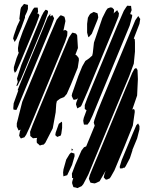

<svg xmlns="http://www.w3.org/2000/svg" viewBox="-20 -730 780 983"><path d="M90 -590 65 -531 55 -515 53 -520 47 -533 51 -549 67 -595 82 -627 79 -633 85 -682 88 -692 103 -710 114 -707 123 -705V-696V-684L118 -669L108 -648V-640ZM644 -599 479 -200 454 -139 439 -107 428 -92H418H410L408 -100L406 -112L409 -127L423 -165L421 -167L414 -172V-178V-192L427 -227L453 -291L580 -597L614 -675L627 -695L632 -701L641 -700H651L652 -691L654 -678L648 -663L647 -658L649 -657L657 -654L656 -643ZM567 -596 431 -268 398 -192 394 -185 383 -179 376 -175 373 -183 369 -196 371 -206 380 -230 375 -223 365 -220 357 -219 353 -226 347 -239 349 -250 381 -341 401 -390 417 -418 436 -431 446 -440 452 -445 455 -458 461 -512 504 -638 523 -676 531 -687 545 -692 554 -691 564 -681 563 -666 561 -661 580 -678 583 -672 589 -662 587 -646ZM166 -607 85 -413 64 -366 56 -357 51 -370V-386L65 -433L76 -460L73 -467L72 -484L77 -514L97 -570L129 -646L149 -683L156 -691H164H173L174 -682L175 -670L171 -659L175 -661L182 -653L179 -643ZM206 -610 108 -374 85 -320 81 -315 80 -312 70 -292 64 -289 65 -294 69 -306 71 -310 67 -328 89 -397 176 -608 193 -648 203 -667 213 -680 218 -679 226 -674 225 -663ZM479 -628 450 -557 434 -539 431 -544 426 -563V-608L430 -639L437 -652L442 -659L451 -664L460 -669L468 -666L479 -662L481 -654L483 -641ZM243 -597 104 -262 72 -184 64 -167 55 -168 49 -169 48 -177 50 -201 74 -268H70L72 -273L79 -291L106 -357L200 -583L224 -642L238 -660L237 -646L248 -653L253 -644L257 -637L254 -627ZM313 -515 154 -131 130 -74 114 -40 105 -27 95 -24 87 -21 82 -28 78 -36 79 -41 82 -57 86 -67 83 -65 75 -62 72 -69 66 -82V-98L94 -209L235 -548L270 -629L285 -647L291 -652L302 -648L310 -644L313 -633L315 -622L306 -579L303 -573L306 -575L317 -576L325 -569V-563L324 -548ZM671 -466 665 -404 641 -339 604 -251 464 86 433 162 407 212 398 223 385 229 377 233 367 230 356 228 352 217 349 207 350 199 355 182 349 181V175L348 159L353 146L365 114L397 41L410 24L420 20H421L465 -87L464 -89L460 -102L463 -115L478 -157L501 -214L640 -548L673 -627L688 -648L693 -640L698 -633L697 -627L694 -608L665 -533L670 -529L671 -513ZM378 -383 343 -297 322 -249 308 -233 288 -225 277 -217 271 -212 268 -198 265 -155 250 -73 212 1 204 10 193 12 184 15 178 9 169 2 168 -4V-17L170 -24L157 -23L149 -22L143 -27L135 -34V-40L134 -55L147 -90L174 -156L301 -462L333 -538L345 -556L351 -563L359 -561L369 -558L375 -549L379 -484L366 -450L373 -446L383 -433L384 -422ZM660 -87 617 20 566 142 548 174 542 183 528 189H521L511 178L515 161L521 144L490 198L471 207L464 209L452 207L443 205L440 198L435 185L440 166L455 129L482 65L622 -274L657 -357L668 -377L677 -382L684 -372L686 -325L682 -241L657 -168L662 -172L669 -168L670 -157ZM298 -75 294 -46 291 -36 273 -29 263 -38 265 -51 281 -96 292 -104 297 -107 298 -99ZM645 80 623 122 615 131 612 128 607 132H594L593 123L603 90L659 -45L678 -89L687 -98L694 -85V-68L682 -21L658 37V40ZM346 41 347 30 355 38ZM349 114 324 167 310 171 305 173 304 167 303 153 305 137 319 87 336 59 344 51 351 53 361 56 362 69Z"/></svg>

Font: Rubik Marker Hatch
Style: Regular
Weight: 400
Designer: Hubert and Fischer, NaN
Foundry: Hubert & Fischer, NaN
Version: Version 2.200